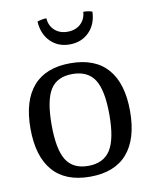

<svg xmlns="http://www.w3.org/2000/svg" viewBox="-79 -739 638 805"><g transform="rotate(-10 240.0 -336.0)"><path d="M28 -235Q28 -353 81.5 -414.5Q135 -476 240 -476Q345 -476 398.5 -414.5Q452 -353 452 -235Q452 -117 398.5 -55Q345 7 240 7Q135 7 81.5 -55Q28 -117 28 -235ZM364 -235Q364 -339 335 -384.5Q306 -430 240 -430Q175 -430 146.5 -384.5Q118 -339 118 -235Q118 -131 146.5 -85Q175 -39 240 -39Q305 -39 334.5 -85Q364 -131 364 -235ZM135 -672Q156 -679 174 -679Q176 -647 197.5 -627.5Q219 -608 252 -608Q286 -608 307.5 -627.5Q329 -647 331 -679Q353 -679 369 -673Q367 -619 334.5 -586.5Q302 -554 252 -554Q202 -554 170 -586.5Q138 -619 135 -672Z"/></g></svg>

Font: Caladea
Style: Regular
Weight: 400
Designer: Carolina Giovagnoli and Andres Torresi
Foundry: Carolina Giovagnoli & Andres Torresi
Version: Version 1.001